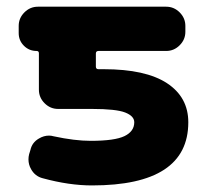

<svg xmlns="http://www.w3.org/2000/svg" viewBox="-20 -567 614 576"><path d="M252 -144.5Q324.2 -144.5 353.5 -158.7Q382.8 -172.9 382.8 -200.2Q382.8 -218.8 355.5 -229.5Q328.1 -240.2 255.9 -240.2H154.3Q130.9 -240.2 113.8 -257.3Q96.7 -274.4 96.7 -297.9V-407.2Q96.7 -414.1 89.8 -414.1Q67.4 -414.1 51.8 -429.7Q36.1 -445.3 36.1 -467.8V-489.3Q36.1 -512.7 53.2 -529.8Q70.3 -546.9 93.8 -546.9H478.5Q502 -546.9 519 -529.8Q536.1 -512.7 536.1 -489.3V-471.7Q536.1 -448.2 519 -431.2Q502 -414.1 478.5 -414.1H275.4Q267.6 -414.1 267.6 -406.2V-367.2Q267.6 -359.4 275.4 -359.4H291Q417 -359.4 481 -317.4Q544.9 -275.4 544.9 -200.2Q544.9 -10.7 255.9 -10.7Q187.5 -10.7 108.4 -32.2Q85 -38.1 73.2 -59.6Q65.4 -73.2 65.4 -88.9Q65.4 -96.7 67.4 -104.5L71.3 -117.2Q76.2 -139.6 96.7 -151.4Q111.3 -160.2 127 -160.2Q133.8 -160.2 140.6 -158.2Q204.1 -144.5 252 -144.5Z"/></svg>

Font: Gen Jyuu Gothic Heavy
Style: Bold
Weight: 900
Designer: [Source Han Sans]
Ryoko NISHIZUKA  (kana & ideographs); Paul D. Hunt (Latin, Greek & Cyrillic); Wenlong ZHANG  (bopomofo
Version: Version 1.002.20150607